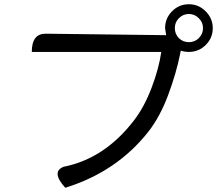

<svg xmlns="http://www.w3.org/2000/svg" viewBox="-20 -851 1040 906"><path d="M824 -765Q805 -746 805 -718Q805 -691 824 -671Q844 -652 871 -652Q899 -652 918 -671Q938 -691 938 -718Q938 -746 918 -765Q899 -785 871 -785Q844 -785 824 -765ZM759 -718Q759 -765 792 -798Q825 -831 871 -831Q918 -831 951 -797Q984 -764 984 -718Q984 -672 951 -639Q918 -606 871 -606Q851 -606 833 -612Q833 -609 831 -601Q812 -506 774 -404Q736 -302 682 -232Q533 -41 288 35Q220 -40 280 -64Q472 -102 610 -280Q660 -344 695 -436Q730 -528 741 -606H130Q130 -692 195 -692L764 -685Z"/></svg>

Font: Swei Toothpaste CJK TC
Style: Regular
Weight: 400
Version: Version 1.0